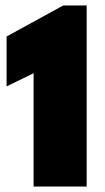

<svg xmlns="http://www.w3.org/2000/svg" viewBox="-20 -680 383 700"><path d="M102.5 -413 4 -365V-547L210.5 -660H296V0H102.5Z"/></svg>

Font: League Spartan Thin Black
Style: Regular
Weight: 900
Version: Version 2.002